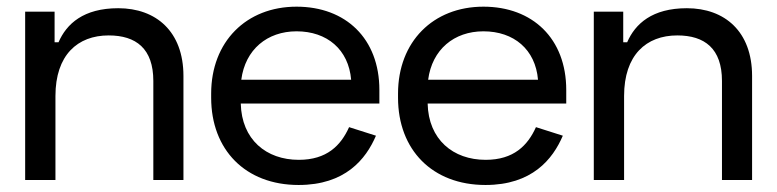

<svg xmlns="http://www.w3.org/2000/svg" viewBox="-20 -526 2271 561"><path d="M53.5 0H142V-245.5C142 -365 206.5 -422.5 297.5 -422.5C377.5 -422.5 428 -384 428 -289.5V0H516V-304C516 -434 436 -502 325.5 -502C224 -502 174.5 -456.5 151 -402.5H139.5V-492H53.5Z M852.5 14.5C988.5 14.5 1049 -60.5 1078.5 -129.5L1000 -154.5C976 -101 935 -59 853 -59C758 -59 686 -118 683.5 -223.5H1088.5V-263C1088.5 -413.5 990 -506.5 846.5 -506.5C699.5 -506.5 597 -404 597 -252.5V-240.5C597 -88.5 697 14.5 852.5 14.5ZM685 -293C696.5 -381.5 761 -434.5 846.5 -434.5C935.5 -434.5 998.5 -381.5 1006 -293Z M1398.5 14.5C1534.5 14.5 1595 -60.5 1624.5 -129.5L1546 -154.5C1522 -101 1481 -59 1399 -59C1304 -59 1232 -118 1229.5 -223.5H1634.5V-263C1634.5 -413.5 1536 -506.5 1392.5 -506.5C1245.5 -506.5 1143 -404 1143 -252.5V-240.5C1143 -88.5 1243 14.5 1398.5 14.5ZM1231 -293C1242.5 -381.5 1307 -434.5 1392.5 -434.5C1481.5 -434.5 1544.5 -381.5 1552 -293Z M1715 0H1803.5V-245.5C1803.5 -365 1868 -422.5 1959 -422.5C2039 -422.5 2089.5 -384 2089.5 -289.5V0H2177.5V-304C2177.5 -434 2097.5 -502 1987 -502C1885.5 -502 1836 -456.5 1812.5 -402.5H1801V-492H1715Z"/></svg>

Font: MCL Standard
Style: Regular
Weight: 400
Designer: Květoslav Bartoš
Foundry: Florian Karsten
Version: Version 1.001;Glyphs 3.2.3 (3260)